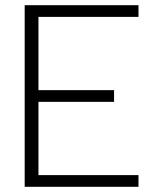

<svg xmlns="http://www.w3.org/2000/svg" viewBox="-20 -719 603 739"><path d="M75 -699H513V-654H128V-372H419V-327H128V-45H513V0H75Z"/></svg>

Font: Prompt ExtraLight
Style: Regular
Weight: 275
Designer: Katatrad Team
Foundry: CadsonDemak
Version: Version 1.001